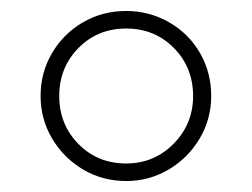

<svg xmlns="http://www.w3.org/2000/svg" viewBox="-20 -724 460 350"><path d="M54 -549Q54 -592 75 -627.5Q96 -663 131.5 -683.5Q167 -704 210 -704Q252 -704 288 -683.5Q324 -663 344.5 -627.5Q365 -592 365 -549Q365 -507 344 -471.5Q323 -436 287.5 -415Q252 -394 210 -394Q167 -394 131.5 -415Q96 -436 75 -471.5Q54 -507 54 -549ZM332 -549Q332 -601 297 -636.5Q262 -672 210 -672Q158 -672 123 -636.5Q88 -601 88 -549Q88 -497 123 -461.5Q158 -426 210 -426Q261 -426 296.5 -462Q332 -498 332 -549Z"/></svg>

Font: Montserrat Atlas Light
Style: Regular
Weight: 300
Designer: Julieta Ulanovsky
Foundry: Julieta Ulanovsky
Version: Version 7.200